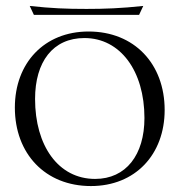

<svg xmlns="http://www.w3.org/2000/svg" viewBox="-20 -614 640 646"><path d="M286 12C435 12 534 -94 534 -244C534 -399 432 -508 278 -508C129 -508 30 -402 30 -252C30 -97 132 12 286 12ZM300 -12C176 -12 98 -124 98 -281C98 -406 158 -486 264 -486C385 -486 466 -375 466 -217C466 -93 404 -12 300 -12ZM80 -594 94 -564H448L462 -594C387 -586 332 -584 271 -584C202 -584 154 -586 80 -594Z"/></svg>

Font: Sinistre
Style: Regular
Weight: 400
Designer: Jules Durand
Foundry: Collletttivo
Version: Version 69.420;Glyphs 3.2 (3217)